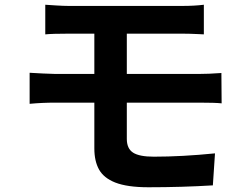

<svg xmlns="http://www.w3.org/2000/svg" viewBox="-20 -755 1040 810"><path d="M217 -732Q249 -730 269 -730H327H411H508H605H690H750Q800 -730 840 -735V-610L820 -611Q780 -613 750 -613H688H598H495H395H315H269Q200 -613 171 -610V-735ZM515 -169Q515 -128 541.5 -111Q568 -94 629 -94Q747 -94 887 -108L878 27Q748 35 606 35Q517 35 466 15Q418 -4 398 -39.5Q378 -75 378 -129V-387V-550V-608V-642H515V-469V-410V-383ZM160 -445Q202 -443 215 -443H470H581H685H768H817Q860 -443 914 -447L915 -319Q888 -322 820 -322H580H468H362H273H215Q157 -322 105 -317V-448Z"/></svg>

Font: Merged Yaku Han JP
Style: Bold
Weight: 700
Designer: Ryoko NISHIZUKA 西塚涼子 (kana, bopomofo & ideographs); Paul D. Hunt (Latin, Greek & Cyrillic); Sandoll Communications 산돌커뮤니
Foundry: Adobe
Version: Version 2.004